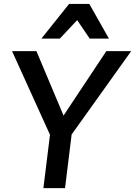

<svg xmlns="http://www.w3.org/2000/svg" viewBox="-20 -976 701 996"><path d="M194.8 -775.9 338.4 -955.6H443.4L544.9 -775.9H445.3L380.4 -871.6L290.5 -775.9ZM205.1 0 239.3 -276.9 42.5 -710.9H168.9L309.6 -376.5L531.7 -710.9H660.6L351.6 -278.3L317.4 0Z"/></svg>

Font: Muli
Style: Semi-BoldItalic
Weight: 600
Italic angle: -7°
Designer: Vernon Adams
Foundry: newtypography
Version: Version 2.0; ttfautohint (v1.00rc1.2-2d82) -l 8 -r 50 -G 200